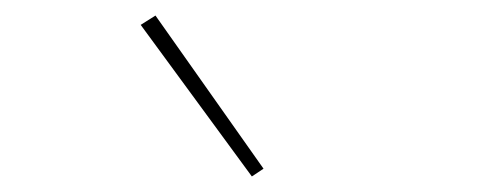

<svg xmlns="http://www.w3.org/2000/svg" viewBox="-20 -794 640 247"><path d="M304 -567 161 -762 180 -774 319 -577Z"/></svg>

Font: Iosevka HT Thin Extended
Style: Regular
Weight: 100
Width: 7
Monospace: yes
Designer: Belleve Invis
Foundry: Belleve Invis
Version: Version 32.3.0; ttfautohint (v1.8.4)